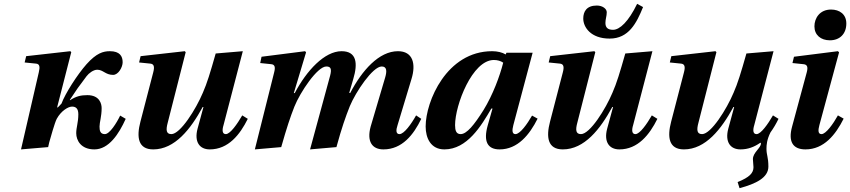

<svg xmlns="http://www.w3.org/2000/svg" viewBox="-20 -770 4450 1005"><path d="M90 12 232 0 238 -26C244 -47 266 -127 277 -148C300 -190 337 -212 357 -212C376 -212 390 -203 390 -172C390 -129 379 -103 379 -73C379 -35 404 12 474 12C550 12 603 -70 638 -148L609 -165C591 -127 554 -68 529 -68C504 -68 501 -87 501 -108C501 -130 512 -160 512 -204C512 -226 502 -272 437 -272C403 -272 378 -266 346 -245V-248C380 -300 392 -317 433 -371C445 -387 469 -405 489 -405C520 -405 532 -378 572 -378C600 -378 622 -419 622 -444C622 -476 607 -502 555 -502C520 -502 485 -492 433 -434C385 -380 321 -280 302 -228L283 -208H279L353 -497L348 -502L117 -476L109 -443L169 -437C188 -435 190 -420 183 -391Z M708 -443 767 -437C786 -435 790 -421 782 -391L715 -133C694 -53 702 12 782 12C895 12 978 -94 1041 -210H1045L1014 -96C996 -28 1024 12 1078 12C1175 12 1236 -65 1277 -148L1248 -166C1222 -121 1185 -68 1162 -68C1143 -68 1142 -89 1150 -115L1251 -502L1109 -490C1080 -388 1064 -335 1042 -285C1006 -199 924 -68 877 -68C849 -68 848 -91 858 -128L952 -497L947 -502L716 -476Z M1314 12 1452 0C1481 -102 1499 -156 1521 -212C1551 -287 1641 -422 1688 -422C1712 -422 1717 -409 1708 -374L1603 12L1741 0C1769 -102 1788 -156 1811 -214C1842 -289 1931 -422 1978 -422C2005 -422 2006 -398 1996 -364L1920 -107C1899 -29 1928 12 1987 12C2085 12 2145 -65 2185 -148L2158 -166C2133 -121 2095 -68 2071 -68C2052 -68 2052 -89 2061 -115L2134 -357C2158 -435 2142 -502 2063 -502C1964 -502 1875 -402 1813 -283L1808 -284L1829 -356C1854 -439 1847 -502 1768 -502C1679 -502 1585 -401 1523 -283H1518L1582 -496L1577 -502L1349 -473L1342 -440L1400 -434C1419 -432 1422 -418 1415 -391Z M2208 -108C2208 -47 2235 12 2306 12C2425 12 2499 -111 2552 -202H2558L2533 -114C2509 -29 2532 12 2595 12C2690 12 2752 -65 2794 -149L2765 -165C2740 -121 2702 -68 2678 -68C2660 -68 2660 -88 2667 -115L2768 -494H2631L2627 -485C2609 -496 2583 -502 2556 -502C2318 -502 2208 -239 2208 -108ZM2362 -115C2362 -220 2452 -456 2565 -456C2584 -456 2601 -451 2614 -442C2596 -371 2560 -274 2511 -194C2462 -116 2423 -68 2391 -68C2368 -68 2362 -87 2362 -115Z M3033 -673C3033 -628 3072 -568 3171 -568C3271 -568 3312 -649 3346 -733L3315 -750C3270 -657 3224 -614 3189 -614C3161 -614 3149 -626 3149 -650C3149 -670 3156 -686 3156 -706C3156 -724 3134 -741 3104 -741C3051 -741 3033 -710 3033 -673ZM2852 -443 2911 -437C2930 -435 2934 -421 2926 -391L2859 -133C2838 -53 2846 12 2926 12C3039 12 3122 -94 3185 -210H3189L3158 -96C3140 -28 3168 12 3222 12C3319 12 3380 -65 3421 -148L3392 -166C3366 -121 3329 -68 3306 -68C3287 -68 3286 -89 3294 -115L3395 -502L3253 -490C3224 -388 3208 -335 3186 -285C3150 -199 3068 -68 3021 -68C2993 -68 2992 -91 3002 -128L3096 -497L3091 -502L2860 -476Z M3486 -443 3545 -437C3564 -435 3568 -421 3560 -391L3493 -133C3472 -53 3480 12 3560 12C3673 12 3756 -94 3819 -210H3823L3792 -96C3774 -28 3802 12 3856 12C3895 12 3928 -1 3957 -21C3961 -24 3963 -23 3963 -19C3963 5 3921 28 3921 63C3921 75 3924 94 3924 105C3924 136 3903 158 3841 183L3851 215C3937 192 4002 160 4002 102C4002 52 3992 42 3992 9C3992 -12 3994 -39 4013 -77C4029 -99 4043 -123 4055 -148L4026 -166C4000 -121 3963 -68 3940 -68C3921 -68 3920 -89 3928 -115L4029 -502L3887 -490C3858 -388 3842 -335 3820 -285C3784 -199 3702 -68 3655 -68C3627 -68 3626 -91 3636 -128L3730 -497L3725 -502L3494 -476Z M4243 -632C4243 -587 4276 -559 4324 -559C4375 -559 4410 -592 4410 -647C4410 -696 4374 -720 4330 -720C4271 -720 4243 -675 4243 -632ZM4126 -107C4105 -30 4129 12 4196 12C4293 12 4354 -65 4396 -149L4366 -166C4341 -121 4303 -68 4280 -68C4261 -68 4262 -89 4269 -115L4372 -496L4366 -502L4136 -473L4128 -440L4186 -434C4206 -432 4210 -419 4203 -392Z"/></svg>

Font: Heuristica
Style: Bold Italic
Weight: 700
Italic angle: -13°
Version: Version 1.0.1